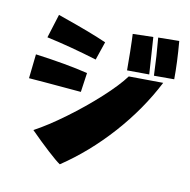

<svg xmlns="http://www.w3.org/2000/svg" viewBox="-118 -897 1058 1067"><g transform="rotate(15 410.5 -363.0)"><path d="M665 -768 783 -780Q804 -660 811 -567L697 -557Q683 -670 665 -768ZM523 -751 638 -764 670 -557 545 -547Q543 -576 535 -650.5Q527 -725 523 -751ZM70 -610 100 -747Q218 -717 279 -699.5Q340 -682 387 -666L361 -560Q205 -593 70 -610ZM128 -92Q200 -139 288.5 -217Q377 -295 452 -376.5Q527 -458 563 -517L757 -532Q689 -365 574.5 -212Q460 -59 319 54Q295 41 241 -0.5Q187 -42 128 -92ZM334 -475 328 -365Q58 -365 30 -364L33 -502Q211 -494 334 -475Z"/></g></svg>

Font: Otomanopee
Style: Regular
Weight: 400
Designer: Das Ende der Wildnis
Foundry: Gutenberg Labo
Version: Version 3.000